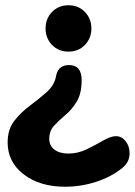

<svg xmlns="http://www.w3.org/2000/svg" viewBox="-20 -521 512 729"><path d="M227 188Q131 188 70 141Q9 94 9 20Q9 -30 34.5 -62.5Q60 -95 94.5 -120.5Q129 -146 158 -172Q187 -198 193 -233Q201 -274 242 -274Q290 -274 290 -217Q290 -166 271.5 -135.5Q253 -105 228.5 -84.5Q204 -64 185.5 -44Q167 -24 167 6Q167 32 186.5 47Q206 62 240 62Q276 62 309 46Q342 30 371 13Q401 -4 420 -4Q442 -4 457 15Q472 34 472 61Q472 95 444 117Q402 151 344.5 169.5Q287 188 227 188ZM240 -325Q202 -325 177.5 -350.5Q153 -376 153 -413Q153 -450 177.5 -475.5Q202 -501 240 -501Q278 -501 302.5 -475.5Q327 -450 327 -413Q327 -376 302.5 -350.5Q278 -325 240 -325Z"/></svg>

Font: Nunito VF Beta Light
Style: Regular
Weight: 300
Designer: Vernon Adams
Foundry: newtypography
Version: Version 3.001